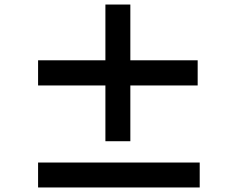

<svg xmlns="http://www.w3.org/2000/svg" viewBox="-20 -834 1040 847"><path d="M852 -457H555V-211H445V-457H148V-568H445V-814H555V-568H852ZM861 -117V-7H148V-117Z"/></svg>

Font: Noto Sans TC Thin ExtraBold
Style: Regular
Weight: 800
Version: Version 2.004-H2;hotconv 1.0.118;makeotfexe 2.5.65603